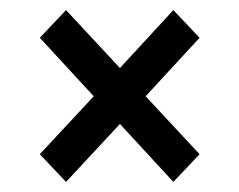

<svg xmlns="http://www.w3.org/2000/svg" viewBox="-20 -529 474 381"><path d="M111 -509 59 -454 166 -338 59 -223 111 -168 218 -283 324 -168 376 -223 269 -338 376 -454 324 -509 218 -394Z"/></svg>

Font: LT Wave Alt
Style: Regular
Weight: 400
Designer: Daniel Lyons
Version: Version 2.5 (Glyphs App)